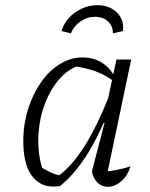

<svg xmlns="http://www.w3.org/2000/svg" viewBox="-20 -716 581 742"><path d="M212 3Q145 14 107.5 -31Q70 -76 70 -170Q70 -236 88.5 -294.5Q107 -353 138.5 -398Q170 -443 211.5 -468.5Q253 -494 299 -494Q341 -494 373.5 -474Q406 -454 424 -417L423 -399Q361 -450 256 -461L288 -464Q242 -449 206.5 -407Q171 -365 150.5 -306.5Q130 -248 128 -183Q126 -118 146 -56L123 -79Q147 -64 170 -52.5Q193 -41 221 -36L198 -31Q254 -68 306 -150Q358 -232 408 -362L425 -350Q376 -218 325 -132.5Q274 -47 212 3ZM390 -24 377 -52Q403 -54 429.5 -59Q456 -64 484 -73Q477 -49 463.5 -31.5Q450 -14 432.5 -4Q415 6 397 6Q374 6 357.5 -9.5Q341 -25 335 -53L384 -241L378 -243L430 -486H487ZM357 -696Q388 -696 411.5 -683Q435 -670 447 -647.5Q459 -625 455 -596L416 -587Q417 -614 398 -632.5Q379 -651 347 -651Q316 -651 290.5 -633Q265 -615 254 -587L218 -596Q226 -625 247 -647.5Q268 -670 296.5 -683Q325 -696 357 -696Z"/></svg>

Font: Piazzolla 8pt ExtraLight
Style: Italic
Weight: 250
Italic angle: -11.3°
Designer: Juan Pablo del Peral
Foundry: Huerta Tipografica
Version: Version 2.001